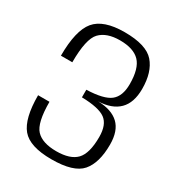

<svg xmlns="http://www.w3.org/2000/svg" viewBox="-165 -786 830 898"><g transform="rotate(30 249.5 -337.0)"><path d="M246.5 6.5Q365.5 6.5 407.8 -42.2Q450 -91 450 -190Q450 -264 412.2 -299.8Q374.5 -335.5 300.5 -337.5Q373.5 -340 411.8 -378Q450 -416 450 -490.5Q450 -581.5 407 -630.8Q364 -680 247 -680Q133 -680 88 -625.8Q43 -571.5 43 -435.5H104.5Q104.5 -562 140 -599Q175.5 -636 247 -636Q320.5 -636 354.5 -600.8Q388.5 -565.5 388.5 -481Q388.5 -416 353.5 -388Q318.5 -360 225.5 -357V-316Q318 -314 353.2 -288Q388.5 -262 388.5 -195.5Q388.5 -107 355.2 -72.2Q322 -37.5 247 -37.5Q172 -37.5 138.2 -73Q104.5 -108.5 104.5 -222H43Q43 -96.5 86 -45Q129 6.5 246.5 6.5Z"/></g></svg>

Font: Anybody Light
Style: Regular
Weight: 300
Designer: Tyler Finck
Foundry: Etcetera Type Company
Version: Version 1.111; ttfautohint (v1.8.4)